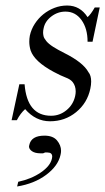

<svg xmlns="http://www.w3.org/2000/svg" viewBox="-20 -436 381 695"><path d="M50 -131H69Q78 -17 165 -17Q196 -17 220.5 -37Q245 -57 252 -88Q254 -97 254 -105Q254 -125 243 -139Q235 -149 217.5 -155.5Q200 -162 174 -176Q105 -213 91 -253Q86 -269 86 -285Q86 -296 88 -307Q93 -330 106 -350Q119 -370 137 -384.5Q155 -399 177 -407.5Q199 -416 223 -416Q270 -416 297 -374Q308 -383 323 -409H341L315 -285H297Q297 -333 275 -363.5Q253 -394 217 -394Q189 -394 166 -376.5Q143 -359 138 -334Q136 -326 136 -318Q136 -313 137.5 -305.5Q139 -298 147.5 -287.5Q156 -277 172.5 -266.5Q189 -256 213 -244Q281 -210 300 -175Q310 -163 310 -141Q310 -129 307 -115Q296 -63 255.5 -30Q215 3 161 3Q109 3 71 -41Q54 -26 41 -1H22ZM42 239 46 222Q93 212 127.5 188.5Q162 165 168 138Q169 134 169 131Q169 116 152 116Q146 116 143 116L136 119H127Q107 119 96 111.5Q85 104 85 94Q85 92 86 89Q93 55 141 55Q172 55 186.5 72.5Q201 90 201 110Q201 117 199 125Q190 165 147 197Q104 229 42 239Z"/></svg>

Font: New Athena Unicode
Style: Italic
Weight: 400
Designer: J. Rusten 1997; rev. by R. Hancock 2001, 2002, rev. by D. Mastronarde 2002-2019
Foundry: Society for Classical Studies (formerly American Philological Association)
Version: Version 5.008